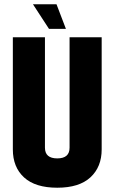

<svg xmlns="http://www.w3.org/2000/svg" viewBox="-20 -867 535 897"><path d="M134 -847H244L288 -732H209ZM305 -693H455V-169Q455 -87 402.5 -38.5Q350 10 247.5 10Q145 10 92.5 -38Q40 -86 40 -169V-693H190V-177Q190 -127 247.5 -127Q305 -127 305 -177Z"/></svg>

Font: Khand
Style: Bold
Weight: 700
Designer: Devanagari: Sanchit Sawaria, Jyotish Sonowal; Latin: Satya Rajpurohit
Foundry: Indian Type Foundry
Version: Version 1.101;PS 1.0;hotconv 1.0.78;makeotf.lib2.5.61930; tt